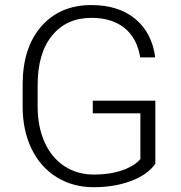

<svg xmlns="http://www.w3.org/2000/svg" viewBox="-20 -741 724 770"><path d="M603 -84.5Q571.8 -40 505.1 -15.1Q438.5 9.8 356 9.8Q272.5 9.8 207.5 -30.3Q142.6 -70.3 106.9 -143.6Q71.3 -216.8 70.8 -311.5V-401.4Q70.8 -549.3 145.5 -635Q220.2 -720.7 346.2 -720.7Q456.1 -720.7 522.9 -664.8Q589.8 -608.9 602.5 -510.7H542.5Q529.3 -588.9 478.8 -629.2Q428.2 -669.4 346.7 -669.4Q247.1 -669.4 189 -598.6Q130.9 -527.8 130.9 -398.9V-314.9Q130.9 -233.9 158.4 -171.6Q186 -109.4 237.5 -75.2Q289.1 -41 356 -41Q433.6 -41 489.3 -65.4Q525.4 -81.5 543 -103V-286.6H352.1V-337.4H603Z"/></svg>

Font: TypoPRO Roboto
Style: Regular
Weight: 300
Designer: Google
Version: Version 2.136; 2016